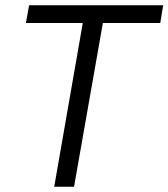

<svg xmlns="http://www.w3.org/2000/svg" viewBox="-20 -706 637 726"><path d="M185 0 293 -619H78L90 -686H597L586 -619H369L260 0Z"/></svg>

Font: Archivo SemiCondensed Light
Style: Italic
Weight: 300
Width: 4
Italic angle: -10°
Designer: Hector Gatti
Foundry: Omnibus-Type
Version: Version 2.001